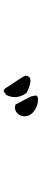

<svg xmlns="http://www.w3.org/2000/svg" viewBox="387 -1211 226 1040"><g transform="rotate(90 500.0 -691.0)"><path d="M390 -717Q392 -743 418 -743Q440 -743 478 -725Q488 -719 497 -698.5Q506 -678 506 -657Q506 -638 496 -615Q494 -611 478 -600Q476 -598 474 -598Q468 -598 462 -603Q456 -608 454 -614L400 -696Q390 -713 390 -717ZM498 -768Q496 -775 501 -779Q506 -783 516 -784H518Q552 -784 581 -763Q610 -742 610 -711Q610 -690 596 -674.5Q582 -659 564 -659Q556 -659 546 -662L502 -747Z"/></g></svg>

Font: NaniFont Regular
Style: Regular
Weight: 400
Designer: Nanigashitei
Version: Version 1.036